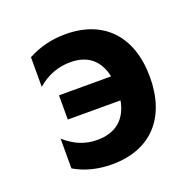

<svg xmlns="http://www.w3.org/2000/svg" viewBox="-106 -671 813 797"><g transform="rotate(-20 301.0 -273.0)"><path d="M259.8 14.2C431.2 14.2 530.3 -93.8 530.3 -272.9C530.3 -453.1 430.2 -560.1 260.7 -560.1C200.2 -560.1 145 -546.4 94.2 -519V-388.2C137.2 -425.3 186 -443.8 239.7 -443.8C315.9 -443.8 362.8 -406.2 379.9 -330.6H149.4V-223.6H382.3C367.2 -140.6 314 -102.1 236.3 -102.1C182.1 -102.1 138.2 -121.1 94.2 -159.2V-27.8C141.6 0 197.8 14.2 259.8 14.2Z"/></g></svg>

Font: Hack
Style: Bold
Weight: 700
Monospace: yes
Designer: Christopher Simpkins
Foundry: Christopher Simpkins
Version: Version 2.010